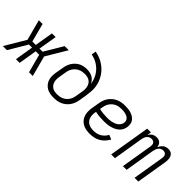

<svg xmlns="http://www.w3.org/2000/svg" viewBox="54 -1506 2285 2285"><g transform="rotate(45 1196.0 -363.5)"><path d="M61 0H-8L147 -260L78 -520H141L202 -287H260L299 -520H361L322 -287H374L513 -520H582L427 -260L496 0H433L371 -233H313L275 0H213L251 -233H199Z M852 8Q821 8 791.5 2.5Q762 -3 737.5 -17Q713 -31 694.5 -53.5Q676 -76 667 -103.5Q658 -131 658 -161Q658 -191 663 -222L680 -319Q684 -345 692 -370Q700 -395 714.5 -418Q729 -441 749 -460Q769 -479 793 -491.5Q817 -504 843.5 -509Q870 -514 895 -514Q920 -514 944.5 -509Q969 -504 989.5 -492.5Q1010 -481 1025.5 -463Q1041 -445 1051 -423Q1045 -471 1025 -514Q1005 -557 973 -590.5Q941 -624 899 -646.5Q857 -669 810 -678L820 -735Q858 -728 893.5 -714.5Q929 -701 959.5 -681Q990 -661 1016.5 -635Q1043 -609 1062.5 -578.5Q1082 -548 1095.5 -513Q1109 -478 1114.5 -440Q1120 -402 1117 -362.5Q1114 -323 1108 -283L1092 -186Q1087 -159 1077 -132.5Q1067 -106 1050 -82.5Q1033 -59 1010.5 -41Q988 -23 961.5 -11.5Q935 0 907 4Q879 8 852 8ZM852 -50Q872 -50 892.5 -53Q913 -56 932.5 -64.5Q952 -73 969 -87Q986 -101 998 -118.5Q1010 -136 1017.5 -156Q1025 -176 1028 -196L1043 -286Q1047 -308 1047 -329Q1047 -350 1042 -370Q1037 -390 1026 -407Q1015 -424 998.5 -435Q982 -446 961 -451Q940 -456 919 -456Q899 -456 878.5 -452.5Q858 -449 838.5 -440.5Q819 -432 802 -418Q785 -404 773 -386.5Q761 -369 753.5 -349.5Q746 -330 743 -310L727 -213Q723 -192 723.5 -171Q724 -150 729 -130.5Q734 -111 746 -95Q758 -79 774 -68.5Q790 -58 810.5 -54Q831 -50 852 -50Z M1461 8Q1430 8 1399.5 2.5Q1369 -3 1343 -17Q1317 -31 1298 -54Q1279 -77 1269.5 -105Q1260 -133 1259.5 -164.5Q1259 -196 1264 -228L1281 -328Q1285 -355 1294.5 -382Q1304 -409 1321.5 -433.5Q1339 -458 1362 -477Q1385 -496 1412 -507.5Q1439 -519 1466.5 -523.5Q1494 -528 1522 -528Q1548 -528 1573.5 -525.5Q1599 -523 1623 -515.5Q1647 -508 1668 -494.5Q1689 -481 1703 -461.5Q1717 -442 1721 -416.5Q1725 -391 1721 -365Q1717 -340 1704.5 -315.5Q1692 -291 1671 -273.5Q1650 -256 1625 -245Q1600 -234 1574.5 -227.5Q1549 -221 1524 -219Q1499 -217 1474 -217Q1437 -217 1401 -220Q1365 -223 1330 -231L1328 -219Q1324 -196 1324.5 -173.5Q1325 -151 1331 -131Q1337 -111 1350.5 -94.5Q1364 -78 1382 -68Q1400 -58 1422 -54Q1444 -50 1467 -50Q1491 -50 1516 -55Q1541 -60 1564 -73.5Q1587 -87 1605.5 -106.5Q1624 -126 1635 -149L1691 -126Q1674 -95 1649.5 -68Q1625 -41 1594 -23.5Q1563 -6 1528.5 1Q1494 8 1461 8ZM1473 -274Q1491 -274 1510 -275.5Q1529 -277 1547 -281Q1565 -285 1583 -292Q1601 -299 1617 -310.5Q1633 -322 1644 -339Q1655 -356 1658 -374Q1660 -391 1656.5 -406.5Q1653 -422 1642 -433.5Q1631 -445 1617 -452Q1603 -459 1587.5 -463Q1572 -467 1555.5 -468.5Q1539 -470 1522 -470Q1502 -470 1480.5 -466.5Q1459 -463 1439.5 -454Q1420 -445 1403 -430.5Q1386 -416 1373.5 -397.5Q1361 -379 1354.5 -359Q1348 -339 1345 -319L1340 -289Q1371 -281 1405 -277.5Q1439 -274 1473 -274Z M1816 0 1902 -520H1965L1957 -470Q1965 -483 1975.5 -494Q1986 -505 1999 -513Q2012 -521 2027 -524.5Q2042 -528 2056 -528Q2073 -528 2088.5 -523Q2104 -518 2116 -507Q2128 -496 2134 -481Q2140 -466 2142 -449Q2150 -466 2161 -481Q2172 -496 2186 -507Q2200 -518 2217.5 -523Q2235 -528 2252 -528Q2269 -528 2284.5 -523.5Q2300 -519 2311 -508.5Q2322 -498 2328.5 -483.5Q2335 -469 2337.5 -453.5Q2340 -438 2339.5 -421.5Q2339 -405 2336 -388L2272 0H2209L2275 -398Q2277 -412 2276 -426Q2275 -440 2267.5 -451Q2260 -462 2247.5 -467Q2235 -472 2221 -472Q2205 -472 2188.5 -464Q2172 -456 2161.5 -441.5Q2151 -427 2145.5 -410.5Q2140 -394 2137 -378L2075 0H2013L2079 -398Q2081 -412 2080 -426Q2079 -440 2071.5 -451Q2064 -462 2051.5 -467Q2039 -472 2025 -472Q2008 -472 1992 -464Q1976 -456 1965 -441.5Q1954 -427 1949 -410.5Q1944 -394 1941 -378L1879 0Z"/></g></svg>

Font: Iosevka Light Extended
Style: Italic
Weight: 300
Width: 7
Italic angle: -9°
Monospace: yes
Designer: Belleve Invis
Foundry: Belleve Invis
Version: Version 32.5.0; ttfautohint (v1.8.4)